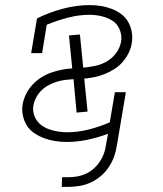

<svg xmlns="http://www.w3.org/2000/svg" viewBox="-20 -548 640 752"><path d="M222 184 223 146H249Q266 146 283 143Q300 140 316.5 132.5Q333 125 347 112.5Q361 100 371 85Q381 70 387 53.5Q393 37 395 20L403 -24Q363 -9 322 -0.5Q281 8 241 8Q218 8 196 4.5Q174 1 153.5 -6.5Q133 -14 115 -26Q97 -38 85.5 -56Q74 -74 69.5 -96Q65 -118 69 -141Q73 -162 83 -181.5Q93 -201 108 -217Q123 -233 142 -245Q161 -257 181.5 -264Q202 -271 222.5 -275Q243 -279 263 -280L250 -409L293 -413L306 -283Q329 -285 353 -290Q377 -295 398.5 -307.5Q420 -320 435 -340.5Q450 -361 454 -384Q457 -401 453.5 -416.5Q450 -432 442 -445Q434 -458 421 -466.5Q408 -475 393.5 -480Q379 -485 363 -487.5Q347 -490 330 -490Q289 -490 246.5 -479Q204 -468 163 -451L145 -340H102L125 -476Q174 -500 226.5 -514Q279 -528 331 -528Q354 -528 375.5 -524.5Q397 -521 417 -513.5Q437 -506 454 -493.5Q471 -481 481.5 -463Q492 -445 496 -423.5Q500 -402 496 -379Q493 -359 483.5 -340Q474 -321 460 -305Q446 -289 428 -277.5Q410 -266 390 -258Q370 -250 350 -246Q330 -242 310 -240L323 -111L280 -107L268 -238Q252 -237 235.5 -235Q219 -233 203 -228Q187 -223 171.5 -215Q156 -207 143.5 -195Q131 -183 122.5 -167.5Q114 -152 111 -136Q108 -119 112 -103Q116 -87 125.5 -74.5Q135 -62 148 -53.5Q161 -45 177 -40Q193 -35 209.5 -32.5Q226 -30 243 -30Q284 -30 326.5 -40.5Q369 -51 410 -69L430 -187H473L438 20Q435 42 427.5 63.5Q420 85 407 105Q394 125 376 140.5Q358 156 337 166Q316 176 293 180Q270 184 248 184Z"/></svg>

Font: Iosevka Etoile Extralight
Style: Italic
Weight: 200
Italic angle: -9°
Designer: Belleve Invis
Foundry: Belleve Invis
Version: Version 22.1.2; ttfautohint (v1.8.4)